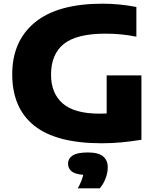

<svg xmlns="http://www.w3.org/2000/svg" viewBox="-20 -770 864 1044"><path d="M533 9Q286.5 9 166.5 -86.5Q46.5 -182 46.5 -366.5Q46.5 -547 170.2 -648.5Q294 -750 538.5 -750Q581 -750 628.8 -745.5Q676.5 -741 721.5 -732V-570.5Q680.5 -579 638.2 -583Q596 -587 553.5 -587Q397 -587 327.2 -531.2Q257.5 -475.5 257.5 -363.5Q257.5 -263 321 -207.5Q384.5 -152 521.5 -152Q540 -152 560 -153V-360H749V-10Q694 -1 641 4Q588 9 533 9ZM403 254Q426.5 211 432.5 180.5Q387 177 368.5 161Q350 145 350 120.5Q350 91.5 375.5 75.2Q401 59 457.5 59Q515 59 540.5 80.2Q566 101.5 566 140Q566 168.5 554.2 199.8Q542.5 231 522.5 254Z"/></svg>

Font: Encode Sans Expanded ExtraBold
Style: Regular
Weight: 800
Width: 7
Designer: Multiple Designers
Foundry: Impallari Type
Version: Version 3.000; ttfautohint (v1.8.3) -l 8 -r 50 -G 200 -x 14 